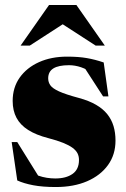

<svg xmlns="http://www.w3.org/2000/svg" viewBox="-20 -738 508 773"><path d="M250 -510Q296 -510 329.2 -504.2Q362.5 -498.5 397.5 -486.5L416.5 -350H395L309.5 -482L357 -439.5Q331 -459 306.5 -467.2Q282 -475.5 258 -475.5Q215.5 -475.5 194.8 -462.5Q174 -449.5 174 -422.5Q174 -407 182.8 -394.5Q191.5 -382 217.8 -370Q244 -358 298 -343.5Q338.5 -332.5 366.5 -316.2Q394.5 -300 411.8 -278.5Q429 -257 437 -230.5Q445 -204 445 -172Q445 -115.5 414.8 -73.5Q384.5 -31.5 330.5 -8.2Q276.5 15 204.5 15Q152 15 113.8 7.8Q75.5 0.5 49.5 -11.5L27 -166H49.5L145 -12.5L102.5 -45Q118 -36.5 134.5 -30.8Q151 -25 168.5 -22.2Q186 -19.5 202.5 -19.5Q246 -19.5 272 -37.8Q298 -56 298 -94Q298 -109 292 -120.8Q286 -132.5 272.2 -142.8Q258.5 -153 234.5 -162.8Q210.5 -172.5 174 -182Q125.5 -194.5 93.8 -214.5Q62 -234.5 46.5 -263.5Q31 -292.5 31 -331.5Q31 -385.5 59.2 -425.5Q87.5 -465.5 137 -487.8Q186.5 -510 250 -510ZM63 -554.5 177.5 -718H287.5L402 -554.5H365L202 -660H263L100 -554.5Z"/></svg>

Font: Newsreader 60pt ExtraBold
Style: Regular
Weight: 800
Designer: Hugues Gentile
Foundry: Production Type
Version: Version 1.003